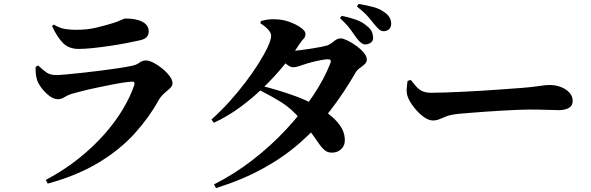

<svg xmlns="http://www.w3.org/2000/svg" viewBox="-20 -880 3030 985"><path d="M215 43Q309 -7 384.5 -67.5Q460 -128 517 -193Q574 -258 612 -322.5Q650 -387 669 -444Q674 -462 658 -461Q644 -461 614 -456.5Q584 -452 546.5 -444.5Q509 -437 471 -429Q433 -421 400.5 -412.5Q368 -404 349 -399Q327 -392 310.5 -381.5Q294 -371 278 -371Q255 -371 232 -389Q209 -407 192 -430Q175 -453 170 -470Q165 -488 163.5 -503.5Q162 -519 163 -537L176 -544Q200 -521 219 -508Q238 -495 268 -495Q286 -495 323 -498.5Q360 -502 406.5 -507Q453 -512 499.5 -518Q546 -524 586.5 -530Q627 -536 650 -541Q679 -546 694.5 -558Q710 -570 728 -570Q745 -570 768 -558Q791 -546 813 -528Q835 -510 850 -490Q865 -470 865 -453Q865 -439 852 -427Q839 -415 822 -400.5Q805 -386 792 -363Q746 -279 672 -196.5Q598 -114 488 -47Q378 20 225 62ZM383 -629Q334 -629 304 -658.5Q274 -688 247 -746L256 -754Q287 -735 315.5 -731Q344 -727 369 -727Q428 -727 473 -738Q518 -749 548 -758Q572 -765 586.5 -771Q601 -777 609.5 -781Q618 -785 624 -785Q679 -785 711 -768Q743 -751 743 -718Q743 -703 734 -691.5Q725 -680 701 -674Q670 -667 629 -659Q588 -651 543.5 -644.5Q499 -638 457.5 -633.5Q416 -629 383 -629Z M1857 -652Q1845 -651 1833.5 -659.5Q1822 -668 1810 -684Q1795 -705 1777.5 -729.5Q1760 -754 1724 -787L1733 -799Q1772 -791 1806 -779Q1840 -767 1863 -746Q1880 -733 1886.5 -719.5Q1893 -706 1894 -690Q1896 -674 1885.5 -664Q1875 -654 1857 -652ZM1078 66Q1183 13 1277 -60Q1371 -133 1449.5 -217.5Q1528 -302 1586 -389Q1644 -476 1675 -556Q1683 -576 1662 -576Q1651 -576 1626.5 -571.5Q1602 -567 1577.5 -560.5Q1553 -554 1539 -549Q1523 -544 1510.5 -539.5Q1498 -535 1482 -535Q1470 -535 1450.5 -550Q1431 -565 1409 -583L1429 -622Q1445 -620 1455.5 -619.5Q1466 -619 1477 -619Q1488 -619 1514 -622Q1540 -625 1570 -629.5Q1600 -634 1625 -639Q1650 -644 1660 -647Q1678 -655 1694 -669Q1710 -683 1728 -683Q1740 -683 1762 -672.5Q1784 -662 1807 -645.5Q1830 -629 1846 -610Q1862 -591 1862 -574Q1862 -561 1850.5 -550.5Q1839 -540 1825.5 -530.5Q1812 -521 1805 -509Q1744 -403 1674 -312.5Q1604 -222 1519 -147.5Q1434 -73 1328 -15Q1222 43 1088 85ZM1687 -97Q1665 -96 1650.5 -106Q1636 -116 1621 -136.5Q1606 -157 1583.5 -189.5Q1561 -222 1522 -268Q1474 -324 1422.5 -356Q1371 -388 1313 -417L1328 -438Q1361 -430 1404.5 -417Q1448 -404 1495 -387Q1542 -370 1583 -348Q1625 -326 1662.5 -298Q1700 -270 1723.5 -237.5Q1747 -205 1749 -167Q1751 -136 1732.5 -117Q1714 -98 1687 -97ZM1065 -267Q1111 -308 1155.5 -357Q1200 -406 1239 -457.5Q1278 -509 1307.5 -556Q1337 -603 1354 -640Q1371 -677 1371 -697Q1371 -711 1355.5 -728.5Q1340 -746 1316 -760L1318 -772Q1333 -776 1349 -779Q1365 -782 1391 -781Q1428 -781 1464 -768Q1500 -755 1523.5 -738Q1547 -721 1547 -707Q1547 -691 1539 -683Q1531 -675 1517 -655Q1483 -602 1436 -544.5Q1389 -487 1332.5 -432Q1276 -377 1212 -330Q1148 -283 1077 -250ZM1951 -720Q1936 -719 1924.5 -729.5Q1913 -740 1899 -757Q1885 -774 1868.5 -794Q1852 -814 1811 -847L1820 -860Q1865 -852 1895 -844Q1925 -836 1948 -820Q1967 -808 1976.5 -793.5Q1986 -779 1987 -760Q1987 -742 1977 -731.5Q1967 -721 1951 -720Z M2200 -262Q2178 -262 2152 -281.5Q2126 -301 2104 -329Q2082 -357 2072 -383Q2065 -402 2066.5 -424Q2068 -446 2071 -465L2087 -470Q2103 -450 2116.5 -435Q2130 -420 2147.5 -412Q2165 -404 2193 -404Q2221 -404 2261.5 -405.5Q2302 -407 2348.5 -409Q2395 -411 2442.5 -414Q2490 -417 2533 -420Q2576 -423 2609 -425.5Q2642 -428 2658 -429Q2708 -433 2744 -438.5Q2780 -444 2799 -444Q2832 -444 2859 -433Q2886 -422 2902 -404Q2918 -386 2918 -362Q2918 -338 2898.5 -326.5Q2879 -315 2846 -315Q2816 -315 2784 -316.5Q2752 -318 2697 -318Q2673 -318 2636.5 -316.5Q2600 -315 2556.5 -312.5Q2513 -310 2470.5 -307Q2428 -304 2391.5 -301Q2355 -298 2332 -296Q2294 -292 2272.5 -284Q2251 -276 2235.5 -269Q2220 -262 2200 -262Z"/></svg>

Font: Noto Serif JP ExtraBold
Style: Regular
Weight: 800
Designer: Ryoko NISHIZUKA 西塚涼子 (kana & ideographs); Frank Grießhammer (Latin, Greek & Cyrillic); Wenlong ZHANG 张文龙 (bopomofo); San
Foundry: Adobe
Version: Version 2.003-H1;hotconv 1.1.1;makeotfexe 2.6.0